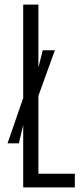

<svg xmlns="http://www.w3.org/2000/svg" viewBox="-20 -820 358 840"><path d="M81.5 0V-273.5L62.5 -193H13L81.5 -391V-800H148V-524.5L167 -600H220L148 -400.5V-60H307.5V0Z"/></svg>

Font: Big Shoulders Display Thin
Style: Regular
Weight: 400
Version: Version 2.002